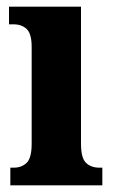

<svg xmlns="http://www.w3.org/2000/svg" viewBox="-20 -556 343 576"><path d="M11 0V-53H21Q45 -53 60 -67.5Q75 -82 75 -125V-415Q75 -455 60 -469Q45 -483 21 -483H7V-536H223V-125Q223 -82 238 -67.5Q253 -53 278 -53H287V0Z"/></svg>

Font: Noto Serif Khmer ExtraCondensed ExtraBold
Style: Regular
Weight: 800
Width: 2
Designer: Danh Hong and the Monotype Design Team
Foundry: Monotype Imaging Inc.
Version: Version 2.004; ttfautohint (v1.8.4.7-5d5b)